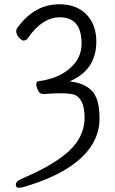

<svg xmlns="http://www.w3.org/2000/svg" viewBox="-20 -733 540 899"><path d="M93 142Q79 146 66.5 146Q54 146 54 131Q54 116 81 104Q208 51 281 -7Q376 -81 376 -183Q376 -262 336 -286Q310 -302 185 -293Q166 -292 158 -309.5Q150 -327 150 -339Q150 -353 163 -353Q275 -368 333 -440Q362 -479 362 -529Q362 -652 260 -652Q179 -652 113 -558Q105 -543 90 -543Q85 -543 76 -550Q67 -557 61.5 -567Q56 -577 56 -587Q56 -598 64 -606Q142 -713 258 -713Q338 -713 384.5 -665.5Q431 -618 431 -538Q431 -405 306 -352Q404 -341 431 -275Q446 -240 446 -177.5Q446 -115 414 -60Q337 70 93 142Z"/></svg>

Font: LXGW WenKai Mono TC
Style: Regular
Weight: 400
Designer: LXGW / Fontworks Inc.
Foundry: LXGW / Fontworks Inc.
Version: Version 1.330